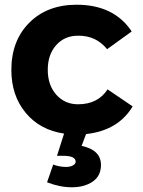

<svg xmlns="http://www.w3.org/2000/svg" viewBox="-20 -563 603 812"><path d="M541 -113Q480 -11 344 4L325 54Q407 71 407 135Q407 181 372 205Q337 229 284 229Q233 229 179 208L205 133Q232 143 259 143Q277 143 288.5 136.5Q300 130 300 121Q300 96 248 96H221L251 2Q149 -13 88.5 -86Q28 -159 28 -267Q28 -391 104 -467Q180 -543 304 -543Q462 -543 537 -430L433 -355Q386 -413 310 -412Q253 -412 217.5 -372Q182 -332 182 -268Q182 -203 218 -162.5Q254 -122 310 -122Q394 -122 435 -185Z"/></svg>

Font: Montserrat-Arabic SemiBold
Style: Regular
Weight: 600
Designer: Mohamed Gaber
Foundry: Kief Type Foundry
Version: Version 5.008;PS 005.008;hotconv 1.0.88;makeotf.lib2.5.64775